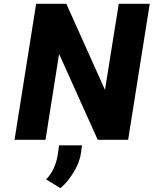

<svg xmlns="http://www.w3.org/2000/svg" viewBox="-20 -731 803 1004"><path d="M56 0H218L289 -449L491 0H650L763 -711H601L529 -261L327 -711H169ZM221 207 296 253C310 241 322 229 335 213C363 177 394 129 403 72L409 29H289L282 78C273 133 252 176 221 207Z"/></svg>

Font: Aerodynamic
Style: BdObl
Weight: 500
Designer: Google
Version: Version 2.000980; 2014